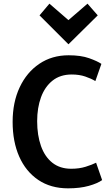

<svg xmlns="http://www.w3.org/2000/svg" viewBox="-20 -1011 607 1049"><path d="M250 -991 196 -927 354 -769 514 -927 458 -991 354 -901ZM538 -27 505 -122Q483 -111 448 -100Q413 -89 369 -89Q308 -89 266.5 -121.5Q225 -154 204 -213Q183 -272 183 -349Q183 -422 204 -479.5Q225 -537 267 -570.5Q309 -604 372 -604Q413 -604 445.5 -593Q478 -582 501 -568L534 -662Q512 -677 467 -693Q422 -709 355 -709Q264 -709 195 -662.5Q126 -616 87.5 -534Q49 -452 49 -345Q49 -237 85 -155.5Q121 -74 189 -28Q257 18 352 18Q417 18 465 4.5Q513 -9 538 -27Z"/></svg>

Font: Repo DemiBold
Style: Regular
Weight: 600
Designer: Stefan Peev
Foundry: Context Ltd
Version: Version 1.502